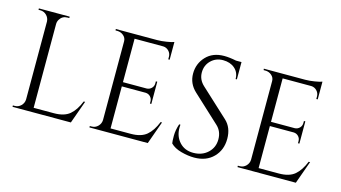

<svg xmlns="http://www.w3.org/2000/svg" viewBox="-82 -1012 2341 1319"><g transform="rotate(15 1088.5 -352.0)"><path d="M73 -10Q99 -10 117.5 -28.5Q136 -47 137 -73V-627Q136 -653 117.5 -671.5Q99 -690 73 -690H60V-700H279V-690H266Q230 -690 211 -659Q202 -644 202 -627V-31H345Q419 -31 458 -64Q497 -97 523 -162H533L475 0H60V-10Z M620 -10Q646 -10 664.5 -28.5Q683 -47 684 -73V-633Q684 -657 665 -673.5Q646 -690 620 -690H608L607 -700H900Q931 -700 967.5 -706Q1004 -712 1019 -718V-592H1009V-610Q1009 -634 992.5 -651Q976 -668 953 -669H749V-360H918Q938 -361 952 -375Q966 -389 966 -410V-424H976V-266H966V-281Q966 -301 952.5 -315Q939 -329 919 -330H749V-31H892Q966 -31 1005 -64Q1044 -97 1070 -162H1080L1022 0H607V-10Z M1185 -41Q1182 -55 1182 -95Q1182 -135 1197 -180H1206Q1205 -169 1205 -158Q1205 -97 1242 -56.5Q1279 -16 1340 -16Q1403 -16 1443.5 -54Q1484 -92 1484 -149.5Q1484 -207 1445 -243L1253 -421Q1199 -471 1199 -542Q1199 -613 1246.5 -663.5Q1294 -714 1375 -714Q1413 -714 1461 -704H1500V-581H1491Q1491 -628 1458.5 -656Q1426 -684 1375 -684Q1324 -684 1289.5 -650Q1255 -616 1255 -565Q1255 -514 1295 -477L1492 -295Q1542 -249 1542 -169Q1542 -89 1491 -37.5Q1440 14 1355 14Q1311 14 1261.5 0.5Q1212 -13 1185 -41Z M1673 -10Q1699 -10 1717.5 -28.5Q1736 -47 1737 -73V-633Q1737 -657 1718 -673.5Q1699 -690 1673 -690H1661L1660 -700H1953Q1984 -700 2020.5 -706Q2057 -712 2072 -718V-592H2062V-610Q2062 -634 2045.5 -651Q2029 -668 2006 -669H1802V-360H1971Q1991 -361 2005 -375Q2019 -389 2019 -410V-424H2029V-266H2019V-281Q2019 -301 2005.5 -315Q1992 -329 1972 -330H1802V-31H1945Q2019 -31 2058 -64Q2097 -97 2123 -162H2133L2075 0H1660V-10Z"/></g></svg>

Font: Cinzel Decorative
Style: Regular
Weight: 400
Designer: Natanael Gama
Version: Version 1.002;PS 001.002;hotconv 1.0.56;makeotf.lib2.0.21325